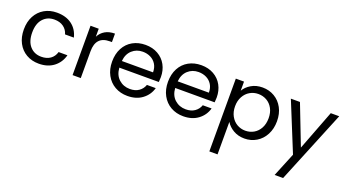

<svg xmlns="http://www.w3.org/2000/svg" viewBox="-61 -1150 3581 2003"><g transform="rotate(20 1729.5 -149.0)"><path d="M43 -275Q43 -360 77 -423.5Q111 -487 171.5 -522Q232 -557 310 -557Q411 -557 476.5 -508Q542 -459 563 -372H465Q451 -422 410.5 -451Q370 -480 310 -480Q232 -480 184 -426.5Q136 -373 136 -275Q136 -176 184 -122Q232 -68 310 -68Q370 -68 410 -96Q450 -124 465 -176H563Q541 -92 475 -41.5Q409 9 310 9Q232 9 171.5 -26Q111 -61 77 -125Q43 -189 43 -275Z M775 -459Q799 -506 843.5 -532Q888 -558 952 -558V-464H928Q775 -464 775 -298V0H684V-548H775Z M1557 -295Q1557 -269 1554 -240H1116Q1121 -159 1171.5 -113.5Q1222 -68 1294 -68Q1353 -68 1392.5 -95.5Q1432 -123 1448 -169H1546Q1524 -90 1458 -40.5Q1392 9 1294 9Q1216 9 1154.5 -26Q1093 -61 1058 -125.5Q1023 -190 1023 -275Q1023 -360 1057 -424Q1091 -488 1152.5 -522.5Q1214 -557 1294 -557Q1372 -557 1432 -523Q1492 -489 1524.5 -429.5Q1557 -370 1557 -295ZM1463 -314Q1463 -366 1440 -403.5Q1417 -441 1377.5 -460.5Q1338 -480 1290 -480Q1221 -480 1172.5 -436Q1124 -392 1117 -314Z M2177 -295Q2177 -269 2174 -240H1736Q1741 -159 1791.5 -113.5Q1842 -68 1914 -68Q1973 -68 2012.5 -95.5Q2052 -123 2068 -169H2166Q2144 -90 2078 -40.5Q2012 9 1914 9Q1836 9 1774.5 -26Q1713 -61 1678 -125.5Q1643 -190 1643 -275Q1643 -360 1677 -424Q1711 -488 1772.5 -522.5Q1834 -557 1914 -557Q1992 -557 2052 -523Q2112 -489 2144.5 -429.5Q2177 -370 2177 -295ZM2083 -314Q2083 -366 2060 -403.5Q2037 -441 1997.5 -460.5Q1958 -480 1910 -480Q1841 -480 1792.5 -436Q1744 -392 1737 -314Z M2388 -447Q2415 -494 2468.5 -525.5Q2522 -557 2593 -557Q2666 -557 2725.5 -522Q2785 -487 2819 -423.5Q2853 -360 2853 -276Q2853 -193 2819 -128Q2785 -63 2725.5 -27Q2666 9 2593 9Q2523 9 2469.5 -22.5Q2416 -54 2388 -101V260H2297V-548H2388ZM2760 -276Q2760 -338 2735 -384Q2710 -430 2667.5 -454Q2625 -478 2574 -478Q2524 -478 2481.5 -453.5Q2439 -429 2413.5 -382.5Q2388 -336 2388 -275Q2388 -213 2413.5 -166.5Q2439 -120 2481.5 -95.5Q2524 -71 2574 -71Q2625 -71 2667.5 -95.5Q2710 -120 2735 -166.5Q2760 -213 2760 -276Z M3445 -548 3115 258H3021L3129 -6L2908 -548H3009L3181 -104L3351 -548Z"/></g></svg>

Font: Fz Poppins
Style: Regular
Weight: 400
Designer: Ninad Kale (Devanagari), Jonny Pinhorn (Latin)
Foundry: Indian Type Foundry
Version: Vit hóa bi Vntype.Com & FontZin.Com